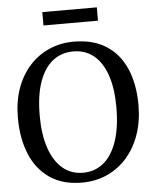

<svg xmlns="http://www.w3.org/2000/svg" viewBox="-61 -976 830 1037"><g transform="rotate(-5 354.0 -457.0)"><path d="M347.7 11Q240.6 12.4 169.1 -35.8Q97.7 -84 62.1 -169.9Q26.5 -255.8 26.5 -367.3Q26.5 -455.5 51.6 -526.3Q76.8 -597.2 122.5 -647.6Q168.2 -697.9 229.5 -724.7Q290.8 -751.4 362.9 -751.4Q468.5 -751.3 539.3 -705.3Q610.1 -659.3 645.8 -575.8Q681.5 -492.2 681.5 -379.7Q681.5 -292.2 656.5 -220.7Q631.6 -149.1 586.5 -97.7Q541.4 -46.3 480.5 -18.2Q419.6 9.8 347.7 11ZM354.9 -699.1Q292.1 -699.1 244.8 -662.7Q197.6 -626.3 171.3 -552.7Q145 -479.1 145 -367.4Q145 -268 169.4 -194.9Q193.9 -121.8 240.1 -81.7Q286.4 -41.6 352.3 -41.6Q415.1 -41.6 462.1 -79.5Q509.2 -117.4 535.3 -192.6Q561.5 -267.7 561.5 -379.4Q561.5 -479.4 537.4 -550.9Q513.4 -622.4 467.2 -660.7Q420.9 -699.1 354.9 -699.1ZM503.3 -925.1V-852.8H207.8V-925.1Z"/></g></svg>

Font: Merriweather 7pt Light
Style: Regular
Weight: 300
Designer: Eben Sorkin
Foundry: Eben Sorkin
Version: Version 2.200;gftools[0.9.31]